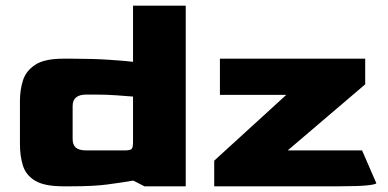

<svg xmlns="http://www.w3.org/2000/svg" viewBox="-20 -654 1361 674"><path d="M202 0Q136 0 103.5 -19.5Q71 -39 60.5 -72.5Q50 -106 50 -149V-300Q50 -338 60.5 -371.5Q71 -405 103.5 -426.5Q136 -448 202 -448H233Q306 -448 365.5 -444Q425 -440 447 -437V-634H632V0H487L448 -20Q406 -13 357.5 -6.5Q309 0 232 0ZM283 -126H416Q437 -126 442 -131Q447 -136 447 -156V-315Q422 -317 388 -319.5Q354 -322 313 -322H283Q235 -322 235 -282V-166Q235 -146 246 -136Q257 -126 283 -126ZM732 0V-90L985 -321H752V-448H1262V-358L990 -126H1251L1301 -11Q1301 -7 1271 -3.5Q1241 0 1170 0Z"/></svg>

Font: Goldman
Style: Bold
Weight: 700
Designer: Jaikishan Patel
Version: Version 1.000; ttfautohint (v1.8.3)